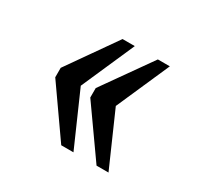

<svg xmlns="http://www.w3.org/2000/svg" viewBox="-94 -569 615 598"><g transform="rotate(30 213.0 -270.0)"><path d="M316 -79H359L275 -270L359 -461H316L193 -287V-253ZM189 -79H233L149 -270L233 -461H189L67 -287V-253Z"/></g></svg>

Font: Noto Serif Devanagari ExtraCondensed Medium
Style: Regular
Weight: 500
Width: 2
Designer: Universal Thirst, Indian Type Foundry and the Monotype Design Team
Foundry: Monotype Imaging Inc.
Version: Version 2.004